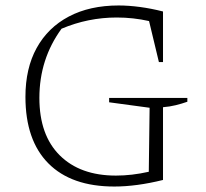

<svg xmlns="http://www.w3.org/2000/svg" viewBox="-20 -675 754 702"><path d="M398 7Q241 7 157 -77.5Q73 -162 73 -321Q73 -425 114 -499.5Q155 -574 231.5 -614.5Q308 -655 414 -655Q450 -655 491.5 -649.5Q533 -644 576 -633V-448H561L525 -598Q467 -611 407 -611Q302 -611 205 -570Q124 -459 124 -317Q124 -181 198.5 -107Q273 -33 404 -33Q462 -33 524 -47L527 -281L379 -301V-317H665V-303Q645 -296 623 -290.5Q601 -285 576 -283V-17Q479 7 398 7Z"/></svg>

Font: Piazzolla SC ExtraLight
Style: Regular
Weight: 200
Designer: Juan Pablo del Peral
Foundry: Huerta Tipografica
Version: Version 1.330